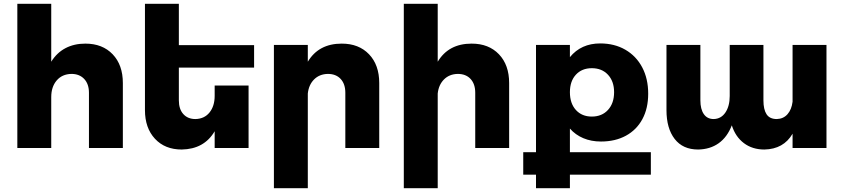

<svg xmlns="http://www.w3.org/2000/svg" viewBox="-20 -777 4429 1008"><path d="M625 -341V0H447V-290Q447 -336 422 -362.5Q397 -389 355 -389Q306 -388 277.5 -354.5Q249 -321 249 -267V0H71V-757H249V-453Q278 -500 323.5 -524Q369 -548 428 -548Q518 -548 571.5 -492Q625 -436 625 -341Z M919 -422V-250Q919 -204 942.5 -178Q966 -152 1006 -152Q1053 -153 1080 -186.5Q1107 -220 1107 -274V-328H1285V0H1107V-88Q1052 6 934 8Q846 8 793.5 -48.5Q741 -105 741 -199V-757H919V-540H1314V-422Z M1971 -341V0H1793V-290Q1793 -336 1768.5 -362.5Q1744 -389 1701 -389Q1657 -388 1629 -360Q1601 -332 1596 -286V211H1418V-541H1596V-453Q1653 -548 1774 -548Q1864 -548 1917.5 -492Q1971 -436 1971 -341Z M2653 -341V0H2475V-290Q2475 -336 2450.5 -362.5Q2426 -389 2383 -389Q2339 -388 2311 -360Q2283 -332 2278 -286V211H2100V-757H2278V-453Q2335 -548 2456 -548Q2546 -548 2599.5 -492Q2653 -436 2653 -341Z M3397 140H2972V211H2794V140H2727V22H2794V-541H2972V-477Q3031 -549 3131 -549Q3206 -549 3263 -516Q3320 -483 3351.5 -423.5Q3383 -364 3383 -285Q3383 -208 3352.5 -151.5Q3322 -95 3266 -64.5Q3210 -34 3135 -34Q3084 -34 3042.5 -51.5Q3001 -69 2972 -102V22H3397ZM2972 -293Q2972 -234 3003.5 -199.5Q3035 -165 3087 -165Q3140 -165 3172 -200Q3204 -235 3204 -293Q3204 -350 3172 -384.5Q3140 -419 3087 -419Q3035 -419 3003.5 -385Q2972 -351 2972 -293Z M4319 -541V0H4141V-75Q4094 6 3993 8Q3930 8 3885.5 -25.5Q3841 -59 3822 -119Q3798 -57 3753 -25Q3708 7 3645 8Q3565 8 3522 -47.5Q3479 -103 3479 -199V-541H3657V-250Q3657 -204 3675 -178Q3693 -152 3727 -152Q3766 -153 3788.5 -186.5Q3811 -220 3811 -273V-541H3988V-250Q3988 -202 4004.5 -177Q4021 -152 4058 -152Q4093 -153 4114.5 -177.5Q4136 -202 4141 -243V-541Z"/></svg>

Font: Montserrat arm2
Style: Bold
Weight: 700
Designer: Julieta Ulanovsky
Foundry: Julieta Ulanovsky
Version: Version 6.000